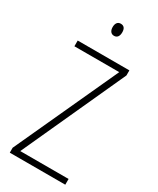

<svg xmlns="http://www.w3.org/2000/svg" viewBox="-228 -979 861 1046"><g transform="rotate(30 202.5 -455.5)"><path d="M203 -911C181 -911 173 -893 173 -873C173 -851 183 -835 203 -835C223 -835 233 -850 233 -874C233 -894 226 -911 203 -911ZM379 0V-36H75L370 -682V-714H45V-678H327L30 -31V0Z"/></g></svg>

Font: Noto Sans Hebrew Condensed ExtraLight
Style: Regular
Weight: 200
Width: 3
Designer: Monotype Design Team
Foundry: Monotype Imaging Inc.
Version: Version 2.004